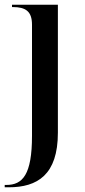

<svg xmlns="http://www.w3.org/2000/svg" viewBox="-30 -556 362 816"><path d="M-10 240H7C129 240 216 187 216 8V-536H21V-526H24C79 -526 106 -508 106 -451V21C106 187 66 230 -3 230H-10Z"/></svg>

Font: Noto Serif Display Medium
Style: Regular
Weight: 500
Designer: Monotype Design Team
Foundry: Monotype Imaging Inc.
Version: Version 2.009